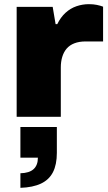

<svg xmlns="http://www.w3.org/2000/svg" viewBox="-20 -561 520 922"><path d="M60 0V-528H233L247 -445H255Q271 -478 294.5 -499.5Q318 -521 347 -531Q376 -541 407 -541Q428 -541 445 -537.5Q462 -534 475 -529V-362H391Q360 -362 337 -353Q314 -344 300 -327.5Q286 -311 279 -288Q272 -265 272 -237V0ZM78 341V271Q121 270 141.5 251Q162 232 162 196H78V49H253V173Q253 229 234.5 265.5Q216 302 177 320.5Q138 339 78 341Z"/></svg>

Font: Archivo SemiExpanded Black
Style: Regular
Weight: 900
Width: 6
Designer: Hector Gatti
Foundry: Omnibus-Type
Version: Version 2.001